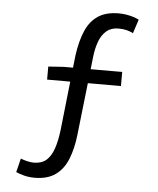

<svg xmlns="http://www.w3.org/2000/svg" viewBox="-54 -714 708 859"><g transform="rotate(5 300.0 -285.0)"><path d="M132.1 97.3Q105.9 96.9 84.9 91.3Q64 85.7 49.4 79.1L64.7 17.2Q78.4 22.5 93.3 26.2Q108.2 29.9 124.3 30.3Q159.1 29.9 179.9 11.9Q200.7 -6.2 212.7 -40.7Q224.8 -75.2 230.9 -126L267.9 -464.1Q277.1 -530.6 297.1 -576.1Q317 -621.6 353 -645Q389.1 -668.3 445 -668.3Q462.4 -668.3 479.2 -665.5Q496 -662.7 510.7 -658.1Q525.4 -653.4 535.8 -647.8L515.5 -585.5Q502.4 -592.3 486.5 -596.4Q470.7 -600.6 449.2 -600.6Q416.5 -600.6 395.3 -582.4Q374.1 -564.2 363.2 -534.4Q352.3 -504.7 348 -470.5L307.2 -108.1Q300.2 -47.2 281.5 -0.9Q262.8 45.5 226.9 71.4Q191 97.3 132.1 97.3ZM151 -345.1V-403.7L220.6 -408.4H482.6V-345.1Z"/></g></svg>

Font: Source Code Pro ExtraLight
Style: Regular
Weight: 200
Monospace: yes
Designer: Paul D. Hunt, Teo Tuominen
Foundry: Adobe
Version: Version 1.026;hotconv 1.1.0;makeotfexe 2.6.0